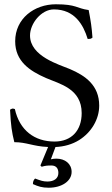

<svg xmlns="http://www.w3.org/2000/svg" viewBox="-20 -678 525 898"><path d="M220 96C243 96 253 110 253 131C253 157 232 171 202 171C182 171 171 167 144 157C137 164 134 171 134 183C159 194 176 200 208 200C269 200 315 169 315 126C315 88 284 64 244 64C235 64 226 65 218 67L239.4 9.7C280.2 7.8 318.5 -3.1 350 -22.8C407.5 -58.8 444 -120.4 444 -184C444 -279.2 379 -324.2 306.9 -355C258 -375.8 120.4 -414 120.4 -512C120.4 -568 173 -634 231.9 -634C329 -634 370 -562 390 -496C401.5 -496.2 403.5 -495 412.5 -502C409 -550 405 -578 394.7 -631C336.9 -639 339 -658 241.3 -658C140 -658 51 -591 51 -485C51 -391.9 117.9 -346.7 195.4 -313C258.4 -285.6 362 -263.8 362 -149C362 -68 314.8 -16 235 -16C141.5 -16 71.5 -68.5 49.5 -168C37.2 -172 36.6 -170.1 27 -165C31 -88 35 -62 47 -13C104.6 -13 132.8 6.2 205 9.5L169 96L175 102C191 97 201 96 220 96Z"/></svg>

Font: Libertinus Serif Display
Style: Regular
Weight: 400
Designer: Philipp H. Poll
Foundry: Khaled Hosny
Version: Version 6.1